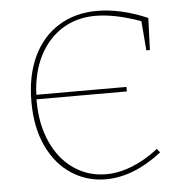

<svg xmlns="http://www.w3.org/2000/svg" viewBox="-51 -747 761 802"><g transform="rotate(-5 329.5 -346.0)"><path d="M584 -102 596 -86Q477 6 361 6Q283 6 218.5 -35.5Q154 -77 116.5 -156Q79 -235 79 -344Q79 -453 117 -533Q155 -613 224.5 -655.5Q294 -698 384 -698Q484 -698 596 -650L591 -516H576L566 -639Q459 -678 375 -678Q298 -678 237.5 -640.5Q177 -603 141.5 -534Q106 -465 102 -371H480V-352H101V-347Q101 -247 135.5 -171.5Q170 -96 230 -55.5Q290 -15 364 -15Q417 -15 473 -37Q529 -59 584 -102Z"/></g></svg>

Font: Bitter Pro Thin
Style: Regular
Weight: 250
Designer: Sol Matas, and Bitter project Authors
Foundry: Sol Matas
Version: Version 1.010